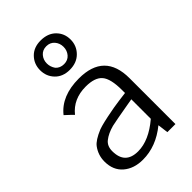

<svg xmlns="http://www.w3.org/2000/svg" viewBox="-226 -830 926 926"><g transform="rotate(-45 236.5 -367.0)"><path d="M237 -584Q263 -584 278.5 -602Q294 -620 294 -645Q294 -670 278.5 -688Q263 -706 237 -706Q211 -706 195.5 -688Q180 -670 180 -645Q180 -622 194 -602Q210 -584 237 -584ZM237 -545Q190 -545 162 -574Q134 -603 134 -645Q134 -687 162 -716Q190 -745 237 -745Q286 -745 314.5 -716.5Q343 -688 343 -646Q343 -604 314 -574.5Q285 -545 237 -545ZM350 -54Q270 11 180 11Q119 11 80.5 -22Q42 -55 42 -114Q42 -158 68 -193Q85 -216 138 -238Q168 -249 239 -262Q251 -265 300 -272L346 -278V-298Q346 -375 321 -404.5Q296 -434 234 -434Q149 -434 101 -374Q101 -375 61 -412Q119 -485 238 -485Q412 -485 412 -313V0H357ZM346 -235 300 -227Q225 -214 193 -207Q152 -196 127 -176Q104 -158 104 -123Q104 -34 192 -34Q266 -34 346 -102Z"/></g></svg>

Font: Pavanam
Style: Regular
Weight: 400
Designer: Tharique Azeez
Foundry: Tharique Azeez
Version: Version 1.86; ttfautohint (v1.3) -l 8 -r 50 -G 200 -x 14 -D 